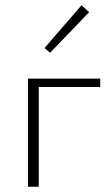

<svg xmlns="http://www.w3.org/2000/svg" viewBox="-20 -708 424 728"><path d="M318 -662 170 -508 149 -526 289 -688ZM360 -410V-378H127V0H86V-410Z"/></svg>

Font: EauTestText Light
Style: Regular
Weight: 300
Designer: Christian Thalmann (Catharsis Fonts)
Version: Version 0.001;PS 000.001;hotconv 1.0.88;makeotf.lib2.5.64775